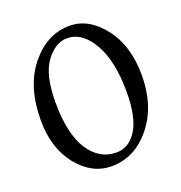

<svg xmlns="http://www.w3.org/2000/svg" viewBox="-131 -825 899 953"><g transform="rotate(-20 319.0 -348.5)"><path d="M299 15Q195 15 120 -78.5Q45 -172 45 -319Q45 -497 132 -604.5Q219 -712 339 -712Q439 -712 516 -614Q593 -516 593 -359Q593 -196 507 -90.5Q421 15 299 15ZM345 -41Q411 -41 452.5 -107Q494 -173 494 -308Q494 -470 440 -564Q386 -658 306 -658Q244 -658 194 -590.5Q144 -523 144 -379Q144 -212 199 -126.5Q254 -41 345 -41Z"/></g></svg>

Font: Coconat
Style: Regular
Weight: 400
Designer: Sara Lavazza
Foundry: Collletttivo
Version: Version 1.000;Glyphs 3.2 (3217)